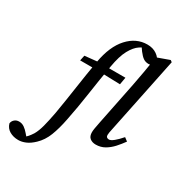

<svg xmlns="http://www.w3.org/2000/svg" viewBox="-349 -823 1104 1187"><g transform="rotate(30 203.0 -229.5)"><path d="M387 11Q362 11 345.5 -2Q329 -15 329 -44Q329 -56 332 -73.5Q335 -91 341 -121L402 -423Q411 -471 421 -525.5Q431 -580 439 -642L528 -674L540 -665L429 -126Q421 -92 421 -77Q421 -67 427 -62Q433 -57 442 -57Q455 -57 475.5 -73.5Q496 -90 522 -120L546 -102Q526 -74 502.5 -48Q479 -22 450.5 -5.5Q422 11 387 11ZM356 -685Q396 -685 424 -665.5Q452 -646 459 -619Q455 -602 444.5 -593Q434 -584 421 -584Q399 -584 383 -595Q367 -606 348 -631L323 -667L375 -668Q347 -661 318 -642Q289 -623 264.5 -578.5Q240 -534 226 -452Q208 -349 192.5 -242Q177 -135 157 -36Q143 36 122.5 88.5Q102 141 65 176Q37 203 10 214.5Q-17 226 -42 226Q-77 226 -104 210.5Q-131 195 -140 164Q-138 147 -125 135.5Q-112 124 -93 124Q-72 124 -55 136Q-38 148 -23 166L1 194L-27 197Q-14 187 -1.5 174Q11 161 25 139Q41 111 52 69.5Q63 28 75 -36Q92 -136 106 -233.5Q120 -331 138 -435Q159 -556 218 -620.5Q277 -685 356 -685ZM44 -392 52 -430 168 -442V-439H340L331 -387L160 -392Z"/></g></svg>

Font: Lisu Bosa SemiBold
Style: Italic
Weight: 600
Italic angle: -19°
Designer: David Morse, Annie Olsen, Victor Gaultney, Frank Grießhammer (Latin)
Foundry: SIL International
Version: Version 2.000